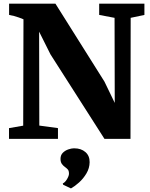

<svg xmlns="http://www.w3.org/2000/svg" viewBox="-20 -763 825 1055"><path d="M29.5 0V-59L107.5 -72.5L109 -657Q97 -662 83.8 -666.8Q70.5 -671.5 56.8 -675.2Q43 -679 30 -681V-743H284.5L554 -314.5L610.5 -197.5L609.5 -665L525 -681V-743H773.5V-681L698 -665L697 0H554L257.5 -464L195 -589L196 -73L298.5 -59V0ZM472.5 128.5Q472 161 455 189.8Q438 218.5 414.2 239.8Q390.5 261 370.5 272H369L327 252L325 245Q338 239 348.5 221Q359 203 359 191.5Q359 175.5 352.5 168.2Q346 161 337.5 155Q328.5 149 320.5 138.5Q312.5 128 312.5 110Q312.5 89 325.5 76.2Q338.5 63.5 355.8 57.8Q373 52 385 52H388.5Q425.5 52 449.2 72.5Q473 93 472.5 128.5Z"/></svg>

Font: Merriweather 36pt Black
Style: Regular
Weight: 900
Version: Version 2.100